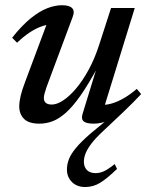

<svg xmlns="http://www.w3.org/2000/svg" viewBox="-20 -474 580 753"><path d="M533.5 -105Q520 -90.5 502.8 -73Q485.5 -55.5 463 -34L384.5 40Q355.5 67 339.2 88.2Q323 109.5 316 126.8Q309 144 309 160.5Q309 181 321 193Q333 205 355 205Q370.5 205 386.2 198.2Q402 191.5 430 169.5L439 188.5Q399 227 372.2 243.2Q345.5 259.5 314 259.5Q282 259.5 262.2 240Q242.5 220.5 242.5 190.5Q242.5 171 250 151Q257.5 131 277.2 107Q297 83 333 51.5L410 -12.5L416 -6.5Q397 3 380.2 7Q363.5 11 349 11Q318.5 11 308 1.8Q297.5 -7.5 304 -28L360.5 -212L363 -210Q326 -142.5 295.8 -99.2Q265.5 -56 238.5 -32Q211.5 -8 186.2 1.5Q161 11 134.5 11Q93 11 74.2 -7.8Q55.5 -26.5 55.5 -57Q55.5 -74.5 61 -98Q66.5 -121.5 79 -154L173 -405.5L190 -378.5Q169.5 -379.5 145.8 -371.5Q122 -363.5 97.2 -347.2Q72.5 -331 47 -306.5L27.5 -326Q66.5 -375 100.8 -402.5Q135 -430 165.5 -441.8Q196 -453.5 223 -453.5Q252 -453.5 263 -442Q274 -430.5 265 -407.5L162.5 -132.5Q157.5 -118 154.8 -107.5Q152 -97 152 -89.5Q152 -77 159.8 -70.5Q167.5 -64 183.5 -64Q203 -64 227.5 -80Q252 -96 278 -126.5Q304 -157 328 -201Q352 -245 370 -301.5L415.5 -442.5H508.5L384 -39L375.5 -63Q395 -61.5 417.8 -68Q440.5 -74.5 465.8 -89Q491 -103.5 516.5 -125.5Z"/></svg>

Font: Newsreader 16pt 16pt Medium
Style: Italic
Weight: 500
Italic angle: -17°
Version: Version 1.003